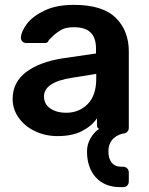

<svg xmlns="http://www.w3.org/2000/svg" viewBox="-20 -550 612 790"><path d="M475 220Q411 220 374.5 180Q338 140 338 73Q338 43 353 18Q368 -7 388 -20Q379 -24 379 -33V-63Q357 -31 317 -10.5Q277 10 217 10Q166 10 123.5 -10.5Q81 -31 56.5 -66Q32 -101 32 -143Q32 -211 87 -253Q142 -295 238 -310L375 -330V-351Q375 -394 353 -416Q331 -438 283 -438Q250 -438 230 -426Q210 -414 197.5 -401.5Q185 -389 181 -385Q177 -373 166 -373H88Q79 -373 72.5 -379Q66 -385 66 -395Q67 -420 90.5 -451.5Q114 -483 163 -506.5Q212 -530 284 -530Q402 -530 456 -477Q510 -424 510 -338V-24Q510 -16 505 -9.5Q500 -3 491 -1L483 0Q426 17 426 73Q426 102 439.5 119Q453 136 479 136H486Q497 136 503.5 143Q510 150 510 160V196Q510 207 503.5 213.5Q497 220 486 220ZM251 -86Q306 -86 341 -122Q376 -158 376 -226V-246L276 -230Q161 -212 161 -153Q161 -121 187.5 -103.5Q214 -86 251 -86Z"/></svg>

Font: Rubik AZ
Style: Regular
Weight: 500
Designer: Hubert and Fischer
Foundry: Hubert & Fischer
Version: Version 2.000